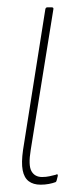

<svg xmlns="http://www.w3.org/2000/svg" viewBox="-20 -499 220 525"><path d="M91 6Q71 6 58.5 -3.5Q46 -13 42 -33.5Q38 -54 43 -89L104 -474Q105 -479 110 -479H121Q127 -479 126 -474L64 -89Q57 -47 66 -31Q75 -15 95 -15Q106 -15 115 -17Q124 -19 132 -21Q139 -25 138 -18L135 -6Q134 -2 132 -1Q124 2 113.5 4Q103 6 91 6Z"/></svg>

Font: Sofia Sans Extra Condensed Thin
Style: Italic
Weight: 250
Italic angle: -9°
Version: Version 4.100